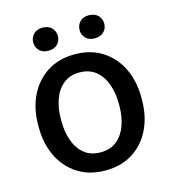

<svg xmlns="http://www.w3.org/2000/svg" viewBox="-106 -779 781 875"><g transform="rotate(-15 284.5 -341.5)"><path d="M41 -269.5Q41 -346.2 70.3 -406.7Q99.6 -467.3 154.1 -502.7Q208.5 -538.1 283.7 -538.1Q360.4 -538.1 415 -502.7Q469.7 -467.3 498.8 -406.7Q527.8 -346.2 527.8 -269.5V-258.3Q527.8 -182.1 498.8 -121.3Q469.7 -60.5 415.3 -25.4Q360.8 9.8 284.7 9.8Q209 9.8 154.3 -25.4Q99.6 -60.5 70.3 -121.3Q41 -182.1 41 -258.3ZM147.9 -258.3Q147.9 -209 162.6 -167.5Q177.2 -126 207.5 -100.8Q237.8 -75.7 284.7 -75.7Q331.5 -75.7 361.8 -100.8Q392.1 -126 406.7 -167.5Q421.4 -209 421.4 -258.3V-269.5Q421.4 -318.4 406.7 -360.1Q392.1 -401.9 361.6 -427.2Q331.1 -452.6 283.7 -452.6Q237.8 -452.6 207.3 -427.2Q176.8 -401.9 162.4 -360.1Q147.9 -318.4 147.9 -269.5ZM393.1 -584.5Q365.7 -584.5 350.6 -600.1Q335.4 -615.7 335.4 -638.7Q335.4 -661.6 350.6 -677.5Q365.7 -693.4 393.1 -693.4Q420.4 -693.4 436 -677.5Q451.7 -661.6 451.7 -638.7Q451.7 -615.7 436 -600.1Q420.4 -584.5 393.1 -584.5ZM174.8 -584.5Q147.5 -584.5 132.1 -600.1Q116.7 -615.7 116.7 -638.7Q116.7 -661.6 132.1 -677.5Q147.5 -693.4 174.8 -693.4Q202.1 -693.4 217.5 -677.5Q232.9 -661.6 232.9 -638.7Q232.9 -615.7 217.5 -600.1Q202.1 -584.5 174.8 -584.5Z"/></g></svg>

Font: Heebo Medium
Style: Regular
Weight: 500
Designer: Oded Ezer
Foundry: Ezer Type House
Version: Version 3.100